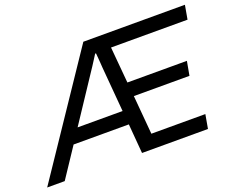

<svg xmlns="http://www.w3.org/2000/svg" viewBox="-154 -872 1279 1057"><g transform="rotate(-20 485.5 -343.0)"><path d="M-43.5 0 418 -686H1013.1L998.6 -603.9H550.4L569.2 -392.2H917.8L902.8 -309.7H577L596.8 -82.1H913L898.5 0H512.2L497.8 -172.7H174.1L59.3 0ZM227.1 -253.7H490.6L468.4 -515Q467.9 -527.1 466.5 -542.5Q465 -557.9 464.1 -573.7Q463.1 -589.5 461.6 -602.1H456.6Q448.4 -588.6 437.9 -572.6Q427.3 -556.5 417.7 -541.1Q408.1 -525.7 400.3 -515Z"/></g></svg>

Font: Archivo Variable SemiBold
Style: Italic
Weight: 600
Italic angle: -10°
Designer: Hector Gatti
Foundry: Omnibus-Type
Version: Version 2.001